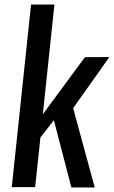

<svg xmlns="http://www.w3.org/2000/svg" viewBox="-20 -831 505 851"><path d="M32.2 -1.5 117.7 -811H221.2L169.9 -324.7L356.4 -577.6L464.8 -578.1L304.2 -351.6L399.9 0H296.4L218.8 -298.3L159.2 -221.7L135.7 -1.5Z"/></svg>

Font: Oswald
Style: Regular
Weight: 400
Designer: Vernon Adams
Foundry: Vernon Adams
Version: 3.0; ttfautohint (v0.94.23-7a4d-dirty) -l 8 -r 50 -G 200 -x 